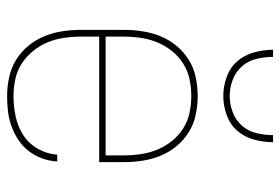

<svg xmlns="http://www.w3.org/2000/svg" viewBox="-144 -636 788 540"><g transform="rotate(90 250.0 -366.0)"><path d="M251 8Q224 8 198 2.5Q172 -3 149.5 -16.5Q127 -30 109.5 -51Q92 -72 82 -96.5Q72 -121 68 -147Q64 -173 64 -200V-320Q64 -346 68 -372.5Q72 -399 82 -423.5Q92 -448 109 -468.5Q126 -489 148.5 -503Q171 -517 197.5 -522.5Q224 -528 250 -528Q276 -528 302.5 -522.5Q329 -517 351.5 -503Q374 -489 391 -468.5Q408 -448 418 -423.5Q428 -399 432 -372.5Q436 -346 436 -320V-251H83V-200Q83 -176 86.5 -152Q90 -128 99 -106Q108 -84 123.5 -65Q139 -46 159 -33Q179 -20 203 -15Q227 -10 251 -10Q279 -10 307.5 -16Q336 -22 360 -37.5Q384 -53 398.5 -78.5Q413 -104 415 -133H434Q433 -111 425.5 -90.5Q418 -70 405 -53Q392 -36 374 -24Q356 -12 335.5 -4.5Q315 3 293.5 5.5Q272 8 251 8ZM83 -269H417V-320Q417 -344 413.5 -368Q410 -392 401 -414Q392 -436 377 -455Q362 -474 341.5 -487Q321 -500 297.5 -505Q274 -510 250 -510Q226 -510 202.5 -505Q179 -500 158.5 -487Q138 -474 123 -455Q108 -436 99 -414Q90 -392 86.5 -368Q83 -344 83 -320ZM250 -600Q223 -600 196.5 -609.5Q170 -619 152.5 -639Q135 -659 127.5 -686Q120 -713 120 -740H140Q140 -717 145.5 -693.5Q151 -670 166.5 -652.5Q182 -635 204.5 -626.5Q227 -618 250 -618Q273 -618 295.5 -626.5Q318 -635 333.5 -652.5Q349 -670 354.5 -693.5Q360 -717 360 -740H380Q380 -713 372.5 -686Q365 -659 347.5 -639Q330 -619 303.5 -609.5Q277 -600 250 -600Z"/></g></svg>

Font: Zed Mono Thin
Style: Regular
Weight: 100
Monospace: yes
Designer: Belleve Invis
Foundry: Belleve Invis
Version: Version 1.0.0; ttfautohint (v1.8.4)